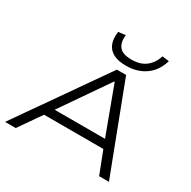

<svg xmlns="http://www.w3.org/2000/svg" viewBox="-201 -1141 1334 1338"><g transform="rotate(30 466.0 -472.0)"><path d="M9 0 502 -705H576L845 0H766L687 -204L728 -179H184L237 -204L95 0ZM527 -624 253 -227 220 -246H712L678 -228L531 -624ZM542 -760Q479 -760 440 -780.5Q401 -801 385.5 -840.5Q370 -880 378 -937L436 -944Q428 -883 455.5 -849.5Q483 -816 553 -816Q626 -816 669.5 -850.5Q713 -885 731 -944L786 -937Q761 -851 697 -805.5Q633 -760 542 -760Z"/></g></svg>

Font: Nunito Sans 7pt Expanded Light
Style: Italic
Weight: 300
Width: 7
Italic angle: -9°
Designer: Vernon Adams
Foundry: Vernon Adams
Version: Version 3.101;gftools[0.9.27]